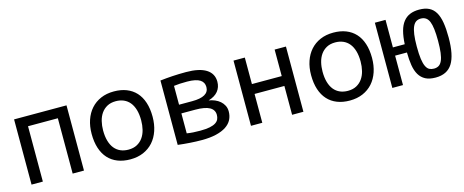

<svg xmlns="http://www.w3.org/2000/svg" viewBox="-34 -942 3367 1394"><g transform="rotate(-15 1649.5 -245.0)"><path d="M472.2 0V-490.2H78.1V0H163.1V-416H387.2V0Z M1054.7 -249C1054.7 -289.4 1049.6 -325.2 1039.3 -356.4C1029.1 -387.7 1014.2 -413.8 994.9 -434.8C975.5 -455.8 951.9 -471.8 924.1 -482.7C896.2 -493.6 864.7 -499 829.6 -499C792.8 -499 759.9 -492.8 731 -480.2C702 -467.7 677.4 -450.1 657.2 -427.5C637 -404.9 621.6 -377.8 610.8 -346.4C600.1 -315 594.7 -280.3 594.7 -242.2C594.7 -201.5 599.9 -165.5 610.1 -134.3C620.4 -103 635.2 -76.8 654.5 -55.7C673.9 -34.5 697.5 -18.5 725.3 -7.6C753.2 3.3 784.7 8.8 819.8 8.8C856.6 8.8 889.5 2.5 918.5 -10C947.4 -22.5 972 -40.1 992.2 -62.7C1012.4 -85.4 1027.8 -112.5 1038.6 -144.3C1049.3 -176 1054.7 -210.9 1054.7 -249ZM967.8 -245.1C967.8 -220.7 965.1 -197.5 959.7 -175.5C954.3 -153.6 945.9 -134.3 934.3 -117.7C922.8 -101.1 908 -87.8 889.9 -77.9C871.8 -68 850.1 -63 824.7 -63C802.6 -63 782.7 -66.8 765.1 -74.5C747.6 -82.1 732.6 -93.5 720.2 -108.6C707.8 -123.8 698.3 -142.7 691.7 -165.5C685 -188.3 681.6 -214.8 681.6 -245.1C681.6 -269.2 684.3 -292.2 689.7 -314.2C695.1 -336.2 703.5 -355.5 715.1 -372.1C726.6 -388.7 741.5 -401.9 759.5 -411.9C777.6 -421.8 799.3 -426.8 824.7 -426.8C846.5 -426.8 866.3 -422.9 884 -415.3C901.8 -407.6 916.8 -396.2 929.2 -381.1C941.6 -366 951.1 -347.1 957.8 -324.5C964.4 -301.8 967.8 -275.4 967.8 -245.1Z M1598.6 -143.1C1598.6 -159.7 1595.3 -174.5 1588.6 -187.5C1581.9 -200.5 1573.1 -211.8 1562 -221.4C1550.9 -231 1538.2 -238.9 1523.7 -244.9C1509.2 -250.9 1494.1 -255.2 1478.5 -257.8C1510.7 -267.3 1534.8 -281.9 1550.8 -301.8C1566.7 -321.6 1574.7 -345.4 1574.7 -373C1574.7 -413.7 1557.5 -444.9 1523.2 -466.6C1488.9 -488.2 1438.6 -499 1372.6 -499C1336.1 -499 1302.2 -498 1270.8 -496.1C1239.3 -494.1 1208.3 -491.4 1177.7 -487.8V-3.9C1206.7 -0.3 1236.8 2.5 1268.1 4.6C1299.3 6.8 1328.8 7.8 1356.4 7.8C1398.4 7.8 1434.7 4.2 1465.1 -3.2C1495.5 -10.5 1520.7 -20.8 1540.5 -33.9C1560.4 -47.1 1575 -63 1584.5 -81.5C1593.9 -100.1 1598.6 -120.6 1598.6 -143.1ZM1487.8 -356C1487.8 -307.5 1445.6 -283.2 1361.3 -283.2H1262.7V-424.8C1277.7 -426.8 1292.8 -428.1 1308.1 -429C1323.4 -429.8 1341.3 -430.2 1361.8 -430.2C1384.6 -430.2 1404.1 -428.5 1420.2 -425C1436.3 -421.6 1449.3 -416.7 1459.2 -410.2C1469.2 -403.6 1476.4 -395.8 1481 -386.7C1485.5 -377.6 1487.8 -367.4 1487.8 -356ZM1508.8 -141.1C1508.8 -129.4 1506.7 -118.7 1502.4 -108.9C1498.2 -99.1 1490.6 -90.7 1479.7 -83.5C1468.8 -76.3 1454 -70.8 1435.3 -66.9C1416.6 -63 1392.7 -61 1363.8 -61C1343.6 -61 1325.7 -61.5 1310.1 -62.5C1294.4 -63.5 1278.6 -65.3 1262.7 -67.9V-217.8H1367.2C1415.7 -217.8 1451.4 -211.3 1474.4 -198.5C1497.3 -185.6 1508.8 -166.5 1508.8 -141.1Z M2121.6 0V-490.2H2036.6V-291H1812.5V-490.2H1727.5V0H1812.5V-216.8H2036.6V0Z M2704.1 -249C2704.1 -289.4 2699 -325.2 2688.7 -356.4C2678.5 -387.7 2663.7 -413.8 2644.3 -434.8C2624.9 -455.8 2601.3 -471.8 2573.5 -482.7C2545.7 -493.6 2514.2 -499 2479 -499C2442.2 -499 2409.3 -492.8 2380.4 -480.2C2351.4 -467.7 2326.8 -450.1 2306.6 -427.5C2286.5 -404.9 2271 -377.8 2260.3 -346.4C2249.5 -315 2244.1 -280.3 2244.1 -242.2C2244.1 -201.5 2249.3 -165.5 2259.5 -134.3C2269.8 -103 2284.6 -76.8 2304 -55.7C2323.3 -34.5 2346.9 -18.5 2374.8 -7.6C2402.6 3.3 2434.1 8.8 2469.2 8.8C2506 8.8 2538.9 2.5 2567.9 -10C2596.8 -22.5 2621.4 -40.1 2641.6 -62.7C2661.8 -85.4 2677.2 -112.5 2688 -144.3C2698.7 -176 2704.1 -210.9 2704.1 -249ZM2617.2 -245.1C2617.2 -220.7 2614.5 -197.5 2609.1 -175.5C2603.8 -153.6 2595.3 -134.3 2583.7 -117.7C2572.2 -101.1 2557.4 -87.8 2539.3 -77.9C2521.2 -68 2499.5 -63 2474.1 -63C2452 -63 2432.1 -66.8 2414.6 -74.5C2397 -82.1 2382 -93.5 2369.6 -108.6C2357.3 -123.8 2347.7 -142.7 2341.1 -165.5C2334.4 -188.3 2331.1 -214.8 2331.1 -245.1C2331.1 -269.2 2333.7 -292.2 2339.1 -314.2C2344.5 -336.2 2352.9 -355.5 2364.5 -372.1C2376.1 -388.7 2390.9 -401.9 2408.9 -411.9C2427 -421.8 2448.7 -426.8 2474.1 -426.8C2495.9 -426.8 2515.7 -422.9 2533.4 -415.3C2551.2 -407.6 2566.2 -396.2 2578.6 -381.1C2591 -366 2600.5 -347.1 2607.2 -324.5C2613.9 -301.8 2617.2 -275.4 2617.2 -245.1Z M2959 -283.2H2870.1V-490.2H2790V0H2870.1V-221.2H2959C2959.3 -185.1 2961.8 -152.8 2966.3 -124.5C2970.9 -96.2 2979 -72.1 2990.7 -52.2C3002.4 -32.4 3018.2 -17.3 3038.1 -6.8C3057.9 3.6 3083.3 8.8 3114.3 8.8C3172.5 8.8 3214.7 -12 3240.7 -53.7C3266.8 -95.4 3279.8 -160.2 3279.8 -248C3279.8 -291.3 3277.2 -328.8 3272 -360.4C3266.8 -391.9 3258.1 -418 3246.1 -438.5C3234 -459 3218.1 -474.2 3198.2 -484.1C3178.4 -494.1 3153.6 -499 3124 -499C3097.7 -499 3074.5 -494.9 3054.7 -486.6C3034.8 -478.3 3018.1 -465.4 3004.4 -448C2990.7 -430.6 2980.2 -408.3 2972.9 -381.1C2965.6 -353.9 2960.9 -321.3 2959 -283.2ZM3199.2 -245.1C3199.2 -209.6 3197.7 -179.9 3194.6 -155.8C3191.5 -131.7 3186.7 -112.3 3180.2 -97.7C3173.7 -83 3165.4 -72.6 3155.3 -66.4C3145.2 -60.2 3133.1 -57.1 3119.1 -57.1C3106.1 -57.1 3094.6 -59.7 3084.7 -64.7C3074.8 -69.7 3066.4 -79.3 3059.6 -93.3C3052.7 -107.3 3047.6 -126.4 3044.2 -150.6C3040.8 -174.9 3039.1 -206.4 3039.1 -245.1C3039.1 -280.6 3040.8 -310.4 3044.2 -334.5C3047.6 -358.6 3052.7 -377.9 3059.3 -392.6C3066 -407.2 3074.3 -417.6 3084.2 -423.8C3094.2 -430 3105.8 -433.1 3119.1 -433.1C3149.1 -433.1 3169.9 -418.7 3181.6 -389.9C3193.4 -361.1 3199.2 -312.8 3199.2 -245.1Z"/></g></svg>

Font: CodeNewRoman Nerd Font Mono
Style: Regular
Weight: 400
Monospace: yes
Designer: Sam Radian
Foundry: Code New Roman
Version: Version 2.00 November 29, 2014;Nerd Fonts 3.2.1